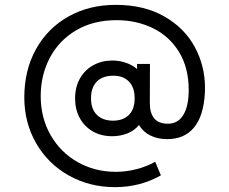

<svg xmlns="http://www.w3.org/2000/svg" viewBox="-20 -665 944 790"><path d="M823.5 -303.5Q823.5 -290 823 -283Q818 -188.5 778.5 -140.5Q739 -92.5 667.5 -92.5Q629 -92.5 598.8 -107.5Q568.5 -122.5 552 -150.5Q533 -127.5 503.8 -116Q474.5 -104.5 441.5 -104.5Q396.5 -104.5 362 -124.2Q327.5 -144 308.2 -179.2Q289 -214.5 289 -260Q289 -307 309 -342.2Q329 -377.5 364 -396.8Q399 -416 443 -416Q470 -416 497.2 -407Q524.5 -398 544 -381V-402H597L596.5 -239.5Q596.5 -200 614.5 -178Q632.5 -156 671 -156Q710 -156 731.8 -188.2Q753.5 -220.5 756 -277.5L756.5 -294Q756.5 -386 716.8 -451Q677 -516 609.2 -549Q541.5 -582 459.5 -582Q363.5 -582 292.8 -540Q222 -498 184.8 -426.8Q147.5 -355.5 147.5 -269.5Q147.5 -180.5 188 -109.5Q228.5 -38.5 299.2 1.8Q370 42 457 42Q499.5 42 542 31Q584.5 20 618.5 0.5L642 56.5Q556 105 453.5 105Q348.5 105 263 57Q177.5 9 128.8 -75.5Q80 -160 80 -264.5Q80 -376 128 -462.5Q176 -549 261.5 -597Q347 -645 456 -645Q572.5 -645 655.8 -597.5Q739 -550 781.2 -472Q823.5 -394 823.5 -303.5ZM534 -260.5Q534 -305.5 510.5 -329.5Q487 -353.5 447 -353.5Q402 -353.5 378.2 -329.2Q354.5 -305 354.5 -260.5Q354.5 -216 378.8 -192.2Q403 -168.5 445.5 -168.5Q486 -168.5 510 -191.8Q534 -215 534 -260.5Z"/></svg>

Font: CCSD_manrope
Style: Regular
Weight: 400
Designer: Mikhail Sharanda
Foundry: Mikhail Sharanda
Version: Version 4.503